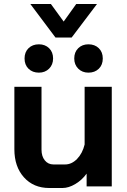

<svg xmlns="http://www.w3.org/2000/svg" viewBox="-20 -934 638 962"><path d="M52 -186V-499H188V-184Q188 -151 204.5 -130.5Q221 -110 248 -110H306Q339 -110 366 -137.5Q393 -165 404 -210V-499H540V0H414V-64Q391 -32 357.5 -12Q324 8 293 8H227Q148 8 100 -45.5Q52 -99 52 -186ZM132 -914H235L299 -826L362 -914H466L339 -746H258ZM103 -641Q103 -673 123 -692.5Q143 -712 175 -712Q206 -712 226 -692.5Q246 -673 246 -641Q246 -610 226 -590Q206 -570 175 -570Q143 -570 123 -589.5Q103 -609 103 -641ZM352 -641Q352 -673 372 -692.5Q392 -712 423 -712Q455 -712 475 -692.5Q495 -673 495 -641Q495 -609 475 -589.5Q455 -570 423 -570Q392 -570 372 -590Q352 -610 352 -641Z"/></svg>

Font: Stavian Bold
Style: Bold
Weight: 700
Version: Version 1.000; ttfautohint (v1.6)